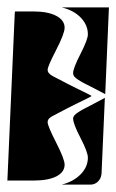

<svg xmlns="http://www.w3.org/2000/svg" viewBox="-20 -510 315 520"><path d="M147 -10Q179 -18 198.5 -38Q218 -58 218 -83Q218 -98 198 -136.5Q178 -175 178 -189Q178 -193 181 -197Q184 -201 192.5 -206.5Q201 -212 209 -216Q217 -220 234 -229Q251 -238 264 -245L255 -40Q254 -27 245.5 -18.5Q237 -10 225 -10ZM147 -490H275L265 -255Q252 -262 234.5 -271Q217 -280 209 -284Q201 -288 192.5 -293.5Q184 -299 181 -303Q178 -307 178 -312Q178 -325 198 -364Q218 -403 218 -417Q218 -442 199 -462Q180 -482 147 -490ZM0 -21 20 -475Q20 -477 21 -479H70Q110 -479 132.5 -467Q155 -455 155 -435Q155 -419 132 -374.5Q109 -330 109 -321Q109 -314 116 -308.5Q123 -303 140 -295Q170 -279 195 -267Q220 -255 227 -251V-249Q220 -245 195 -233Q170 -221 140 -205Q131 -200 127.5 -198.5Q124 -197 118.5 -193.5Q113 -190 111 -186.5Q109 -183 109 -179Q109 -169 132 -124Q155 -79 155 -64Q155 -44 133 -32.5Q111 -21 70 -21Z"/></svg>

Font: PrimecolorCV1
Style: Medium
Weight: 500
Designer: gluk
Foundry: gluk
Version: Version 0.672